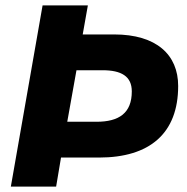

<svg xmlns="http://www.w3.org/2000/svg" viewBox="-20 -688 689 708"><path d="M637 -371C637 -486 557 -561 401 -561H285L304 -668H137L20 0H187L205 -107H345C532 -107 637 -196 637 -371ZM466 -351C466 -271 419 -239 336 -239H228L262 -429H358C427 -429 466 -407 466 -351Z"/></svg>

Font: Celebes ExtraBold
Style: Italic
Weight: 800
Italic angle: -10°
Designer: Anugrah Pasau
Foundry: Lafontype
Version: Version 1.000